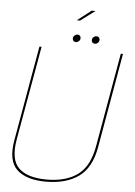

<svg xmlns="http://www.w3.org/2000/svg" viewBox="-59 -924 683 973"><g transform="rotate(5 282.5 -437.0)"><path d="M212 4.5Q312.5 4.5 376.8 -40.5Q441 -85.5 460 -192L544.5 -674.5H533.5L449.5 -197Q431 -92.5 371.2 -49.5Q311.5 -6.5 214 -6.5Q117 -6.5 72.2 -49.5Q27.5 -92.5 46 -197L130.5 -674.5H119.5L34.5 -192Q15.5 -85.5 63.8 -40.5Q112 4.5 212 4.5ZM301 -713.5Q309.5 -713.5 316.5 -719.8Q323.5 -726 323.5 -735.5Q323.5 -743 318.8 -747.5Q314 -752 307 -752Q298.5 -752 291.5 -745.8Q284.5 -739.5 284.5 -730Q284.5 -722.5 289 -718Q293.5 -713.5 301 -713.5ZM397.5 -713.5Q406.5 -713.5 413.2 -719.8Q420 -726 420 -735.5Q420 -743 415.5 -747.5Q411 -752 403.5 -752Q395 -752 388 -745.8Q381 -739.5 381 -730Q381 -722.5 385.8 -718Q390.5 -713.5 397.5 -713.5ZM296.5 -824H313L387 -879H367.5Z"/></g></svg>

Font: Anybody Thin
Style: Italic
Weight: 100
Italic angle: -10°
Designer: Tyler Finck
Foundry: Etcetera Type Company
Version: Version 1.114;gftools[0.9.25]